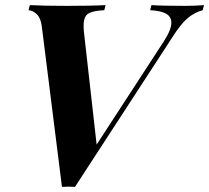

<svg xmlns="http://www.w3.org/2000/svg" viewBox="-20 -728 820 753"><path d="M780 -708 775 -688Q742 -679 715.5 -656.5Q689 -634 656 -582L274 5L249 4L223 5L144 -624Q140 -657 124.5 -672Q109 -687 92 -688L97 -708Q148 -705 241 -705Q342 -705 394 -708L389 -688Q344 -686 326 -674.5Q308 -663 308 -628Q308 -613 309 -604L359 -161L622 -565Q652 -611 652 -639Q652 -663 631 -674.5Q610 -686 569 -688L574 -708Q613 -705 705 -705Q748 -705 780 -708Z"/></svg>

Font: Playfair Display SC
Style: Bold Italic
Weight: 700
Italic angle: -14°
Designer: Claus Eggers Sørensen
Foundry: Claus Eggers Sørensen
Version: Version 1.200; ttfautohint (v1.6)